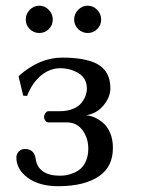

<svg xmlns="http://www.w3.org/2000/svg" viewBox="-20 -640 511 670"><path d="M189.9 -401.9Q154.8 -401.9 124 -377.2Q93.3 -352.5 74.2 -305.2L61 -306.2L44.9 -373L47.9 -377Q118.7 -439 196.8 -439Q275.4 -439 316.9 -418Q365.2 -393.1 365.2 -332Q365.2 -300.8 340.8 -271.7Q316.4 -242.7 279.8 -237.8Q294.9 -236.8 310.1 -230.2Q325.2 -223.6 340.1 -210.9Q355 -198.2 364.5 -175.8Q374 -153.3 374 -124Q374 -59.6 328.1 -26.9Q276.9 9.8 183.1 9.8Q117.2 9.8 77.1 -19.5Q37.1 -48.8 37.1 -90.8Q37.1 -102.1 45.4 -111.1Q53.7 -120.1 66.9 -120.1Q100.6 -120.1 105 -83Q108.9 -56.6 130.4 -41.7Q151.9 -26.9 189 -26.9Q200.7 -26.9 212.2 -28.8Q223.6 -30.8 238 -36.9Q252.4 -43 262.9 -52.7Q273.4 -62.5 280.8 -80.3Q288.1 -98.1 288.1 -121.1Q288.1 -158.2 268.1 -185.5Q248 -212.9 212.9 -212.9H148.9Q142.6 -212.9 138.2 -219Q133.8 -225.1 133.8 -231.9Q133.8 -239.3 138.7 -245.6Q143.6 -252 148.9 -252H189Q215.3 -252 235.1 -260.3Q254.9 -268.6 264.6 -281.5Q274.4 -294.4 278.8 -306.6Q283.2 -318.8 283.2 -330.1Q283.2 -366.7 254.4 -384.3Q225.6 -401.9 189.9 -401.9ZM117.2 -620.1Q136.2 -620.1 150.1 -605.7Q164.1 -591.3 164.1 -571.8Q164.1 -552.2 150.4 -538.6Q136.7 -524.9 117.2 -524.9Q97.7 -524.9 83.7 -538.6Q69.8 -552.2 69.8 -571.8Q69.8 -591.3 83.7 -605.7Q97.7 -620.1 117.2 -620.1ZM286.1 -620.1Q305.2 -620.1 319.1 -605.7Q333 -591.3 333 -571.8Q333 -552.2 319.3 -538.6Q305.7 -524.9 286.1 -524.9Q266.6 -524.9 252.7 -538.6Q238.8 -552.2 238.8 -571.8Q238.8 -591.3 252.7 -605.7Q266.6 -620.1 286.1 -620.1Z"/></svg>

Font: Linux Biolinum G
Style: Regular
Weight: 400
Designer: Philipp H. Poll
Foundry: Philipp H. Poll
Version: Version 1.1.0 ; ttfautohint (v1.6)